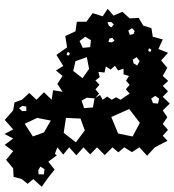

<svg xmlns="http://www.w3.org/2000/svg" viewBox="19 -777 769 847"><g transform="rotate(-90 403.5 -353.5)"><path d="M177 -55 140 -89 177 -123 156 -156 177 -190 155 -216 177 -242 143 -276 177 -310 146 -340 177 -370 142 -401 177 -433 145 -459 177 -485 148 -496 142 -487 114 -525 79 -497 44 -525 3 -554 37 -591 16 -616 37 -642 47 -678 84 -680 122 -711 160 -680 188 -717 216 -680 236 -718 256 -680 298 -717 340 -680 375 -674 387 -641 417 -609 387 -577 420 -544 387 -510 429 -504 422 -462 457 -485 492 -462 516 -491 536 -459 585 -489 618 -442 668 -450 689 -405 731 -399V-357L769 -329L755 -285L788 -263L758 -237L775 -198L746 -166L748 -126L714 -106L703 -70L665 -64L653 -20L611 -39L594 3L560 -27L528 0L492 -20L470 4L448 -20L424 3L400 -20L370 11L340 -20L310 0L280 -20L254 3L228 -20L206 1ZM360 -639 350 -654 337 -641V-622H357ZM307 -574 281 -629 225 -593 243 -544 295 -514ZM76 -569 58 -568V-544L81 -542L92 -560ZM307 -447 241 -457 199 -403 252 -364 304 -383ZM595 -442 584 -444 582 -434 590 -430 597 -434ZM557 -405 514 -415 482 -374 523 -345 575 -355ZM665 -362 646 -387 616 -373 619 -340 650 -337ZM383 -378 350 -367 353 -328 393 -321 396 -355ZM414 -166 433 -183 453 -166 471 -182 492 -169 499 -193H524L516 -217L537 -231L520 -250L534 -271L507 -277L510 -304L487 -298L472 -317L453 -299L433 -317L414 -301L395 -317L408 -297L387 -285L401 -265L387 -245L398 -226L387 -206L401 -186ZM729 -264 714 -258 706 -247 719 -236 730 -247ZM657 -255 642 -260 640 -245 647 -233 660 -242ZM311 -247 238 -217 225 -153 285 -121 346 -168ZM692 -172 673 -165 677 -149 690 -144 703 -155ZM564 -152 548 -149 538 -133 557 -122 575 -135ZM604 -84 599 -80 600 -72 609 -71 614 -81ZM404 -53 392 -71 372 -63 370 -41 392 -36Z"/></g></svg>

Font: Rubik Gemstones
Style: Regular
Weight: 400
Designer: Hubert and Fischer, NaN
Foundry: Hubert and Fischer, NaN
Version: Version 2.200